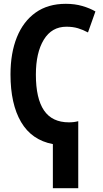

<svg xmlns="http://www.w3.org/2000/svg" viewBox="-20 -746 540 1006"><path d="M257 240V9Q146 -12 90.5 -106.5Q35 -201 35 -356Q35 -468 68.5 -551Q102 -634 166.5 -680Q231 -726 325 -726Q372 -726 411.5 -714.5Q451 -703 480 -686L441 -576Q415 -590 388.5 -598Q362 -606 328 -606Q251 -606 209.5 -538Q168 -470 168 -355Q168 -230 210.5 -167.5Q253 -105 341 -105Q368 -105 390 -111V240Z"/></svg>

Font: Noto Sans Mono ExtraCondensed
Style: Bold
Weight: 700
Width: 2
Designer: Monotype Design Team
Foundry: Monotype Imaging Inc.
Version: Version 2.014